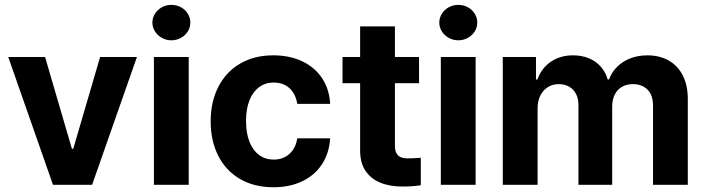

<svg xmlns="http://www.w3.org/2000/svg" viewBox="-20 -767 2930 797"><path d="M362.4 0H199.9L14.2 -530.4H167.1L278.5 -149.3H284.1L395.5 -530.4H548.4Z M618.9 -530.4H763.4V0H618.9ZM612.5 -673.3Q612.5 -693.1 623.4 -710.2Q634.2 -727.2 652.1 -737Q670.1 -746.8 691.5 -746.8Q712.7 -746.8 730.9 -737Q749.1 -727.2 759.6 -710.2Q770.1 -693.1 770.1 -673.3Q770.1 -653.4 759.6 -636.5Q749.1 -619.6 730.9 -609.7Q712.7 -599.7 691.5 -599.7Q670.1 -599.7 652.1 -609.7Q634.2 -619.6 623.4 -636.5Q612.5 -653.4 612.5 -673.3Z M854.5 -263.2Q854.5 -344.1 886.1 -406.2Q917.7 -468.3 976.5 -502.8Q1035.4 -537.3 1114.3 -537.3Q1182.2 -537.3 1234.7 -512.5Q1287.2 -487.6 1317.3 -441.9Q1347.3 -396.1 1350.4 -335.8H1214Q1209.8 -362.3 1197.1 -382.5Q1184.4 -402.7 1163.8 -413.5Q1143.2 -424.4 1116.5 -424.4Q1081.8 -424.4 1056 -405.5Q1030.1 -386.7 1015.7 -350.9Q1001.3 -315.1 1001.3 -265.2Q1001.3 -214.7 1015.5 -178.6Q1029.8 -142.5 1055.7 -123.5Q1081.5 -104.5 1116.5 -104.5Q1142.1 -104.5 1162.5 -115Q1182.9 -125.4 1196.3 -145.2Q1209.6 -164.9 1214 -192.8H1350.4Q1346.9 -132.5 1317.5 -86.6Q1288.1 -40.7 1236 -15.2Q1183.9 10.3 1114.9 10.3Q1034.9 10.3 976 -24.2Q917.1 -58.7 885.8 -120.7Q854.5 -182.6 854.5 -263.2Z M1719.5 -421.6H1401.8V-530.4H1719.5ZM1619.3 -657.5V-162.8Q1619.3 -142.6 1625.7 -131.1Q1632 -119.6 1642.9 -114.8Q1653.9 -109.9 1669.9 -109.6Q1685.3 -109 1726.7 -112V2Q1693.4 7.3 1650.4 7.3Q1596.6 7.3 1557.4 -9.2Q1518.2 -25.7 1496.3 -59.2Q1474.5 -92.6 1474.9 -143V-657.5Z M1809.9 -530.4H1954.3V0H1809.9ZM1803.5 -673.3Q1803.5 -693.1 1814.3 -710.2Q1825.1 -727.2 1843.1 -737Q1861.1 -746.8 1882.4 -746.8Q1903.6 -746.8 1921.9 -737Q1940.1 -727.2 1950.6 -710.2Q1961.1 -693.1 1961.1 -673.3Q1961.1 -653.4 1950.6 -636.5Q1940.1 -619.6 1921.9 -609.7Q1903.6 -599.7 1882.4 -599.7Q1861.1 -599.7 1843.1 -609.7Q1825.1 -619.6 1814.3 -636.5Q1803.5 -653.4 1803.5 -673.3Z M2067.1 -530.4H2204.9V-437.1H2211Q2227.6 -484.1 2266.5 -510.7Q2305.4 -537.3 2358.8 -537.3Q2394.7 -537.3 2424.2 -525.2Q2453.7 -513.1 2473.8 -490.4Q2493.9 -467.8 2502.6 -437.1H2508.1Q2519.1 -467.4 2542.1 -490.1Q2565.2 -512.8 2597.3 -525.1Q2629.5 -537.3 2667.8 -537.3Q2717.3 -537.3 2755.2 -516.1Q2793.2 -494.9 2814.2 -454Q2835.1 -413.1 2835.1 -356.5V0H2690.7V-328.6Q2690.7 -372.1 2667.7 -395Q2644.8 -417.8 2607.5 -417.8Q2580.6 -417.8 2561.2 -406.3Q2541.8 -394.8 2531.5 -373.6Q2521.2 -352.4 2521.2 -324.7V0H2381.1V-332.2Q2381.1 -358 2370.9 -377.4Q2360.7 -396.9 2342.1 -407.4Q2323.4 -417.8 2299.1 -417.8Q2274.3 -417.8 2254.5 -405.6Q2234.6 -393.3 2223.1 -370.6Q2211.6 -347.9 2211.6 -318.7V0H2067.1Z"/></svg>

Font: Pretendard Variable
Style: Regular
Weight: 400
Designer: Base glyphs from Inter by Rasmus Andersson; Hangul glyphs from Noto Sans CJK(Source Han Sans) by Jang Soo-young and Kang
Foundry: Kil Hyung-jin
Version: Version 1.100;FEAKit 1.0